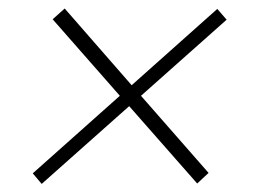

<svg xmlns="http://www.w3.org/2000/svg" viewBox="-20 -566 620 463"><path d="M320 -335 483 -149 455.5 -123.5 291.5 -310 80.5 -122.5 59 -148 269 -335 107 -519.5 136 -545.5 297.5 -360.5 504 -544.5 526.5 -518.5Z"/></svg>

Font: Lato 2
Style: Italic
Weight: 300
Italic angle: -7°
Designer: Lukasz Dziedzic with Adam Twardoch and Botio Nikoltchev
Foundry: tyPoland Lukasz Dziedzic
Version: Version 2.015; 2015-08-06; http://www.latofonts.com/